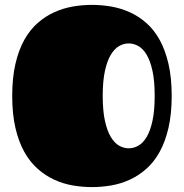

<svg xmlns="http://www.w3.org/2000/svg" viewBox="-20 -744 750 783"><path d="M355 19Q315.9 19 276.6 12.2Q237.3 5.4 201.2 -11.2Q165 -27.8 133.8 -55.4Q102.5 -83 79.3 -124.3Q56.2 -165.5 43 -221.9Q29.8 -278.3 29.8 -353Q29.8 -427.2 43 -483.9Q56.2 -540.5 79.3 -581.8Q102.5 -623 133.8 -650.4Q165 -677.7 201.2 -694.1Q237.3 -710.4 276.6 -717.3Q315.9 -724.1 355 -724.1Q394 -724.1 433.6 -717.3Q473.1 -710.4 509.3 -694.1Q545.4 -677.7 576.7 -650.4Q607.9 -623 630.9 -581.8Q653.8 -540.5 667 -483.9Q680.2 -427.2 680.2 -353Q680.2 -278.8 667 -222.2Q653.8 -165.5 630.9 -124.3Q607.9 -83 576.7 -55.4Q545.4 -27.8 509.3 -11.2Q473.1 5.4 433.6 12.2Q394 19 355 19ZM398.9 -353Q398.9 -292 408 -251Q417 -210 432.1 -185.1Q447.3 -160.2 466.1 -149.7Q484.9 -139.2 504.9 -139.2Q524.9 -139.2 543.9 -149.7Q563 -160.2 577.9 -185.1Q592.8 -210 601.8 -251Q610.8 -292 610.8 -353Q610.8 -414.1 601.8 -455.1Q592.8 -496.1 577.9 -521Q563 -545.9 543.9 -556.4Q524.9 -566.9 504.9 -566.9Q484.9 -566.9 466.1 -556.4Q447.3 -545.9 432.1 -521Q417 -496.1 408 -455.1Q398.9 -414.1 398.9 -353Z"/></svg>

Font: Fascinate Cyrillic
Style: Regular
Weight: 900
Designer: Denis Ignatov
Foundry: Astigmatic (AOETI)
Version: Version 1.00 November 30, 2018, initial release